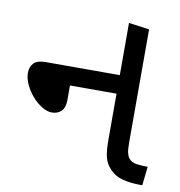

<svg xmlns="http://www.w3.org/2000/svg" viewBox="-71 -669 689 735"><g transform="rotate(10 273.0 -301.5)"><path d="M520 0Q485 0 454.5 -7.5Q424 -15 403 -37Q384 -57 378 -81.5Q372 -106 372 -148V-603L452 -592V-152Q452 -125 455 -112.5Q458 -100 464 -92Q475 -78 496 -75.5Q517 -73 538 -73L530 0ZM140 -214Q122 -214 101.5 -226.5Q81 -239 63.5 -259Q46 -279 35 -302.5Q24 -326 24 -348Q24 -371 37.5 -385.5Q51 -400 84 -400H408V-328H191V-271Q191 -242 177 -228Q163 -214 140 -214Z"/></g></svg>

Font: lguzrati25
Style: Book
Weight: 400
Designer: Jelle Bosma - Monotype Design Team, Universal Thirst
Foundry: Monotype Imaging Inc.
Version: Version 2.106